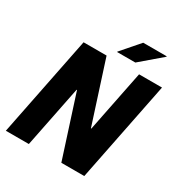

<svg xmlns="http://www.w3.org/2000/svg" viewBox="-203 -1037 1115 1182"><g transform="rotate(30 354.5 -446.0)"><path d="M567.4 0H404.3L263.7 -436.5L260.7 -436L173.3 0H9.8L151.9 -710.9H315.4L456.1 -274.4L459 -274.9L546.4 -710.9H709.5ZM471.2 -892.1H637.7L638.7 -889.2L490.2 -762.2H361.3L360.4 -764.6Z"/></g></svg>

Font: Roboto-BlackItalic
Style: Italic
Weight: 900
Italic angle: -12°
Designer: Google
Version: Version 1.100141; 2013